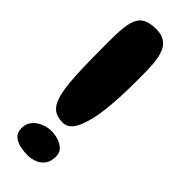

<svg xmlns="http://www.w3.org/2000/svg" viewBox="-232 -674 733 733"><g transform="rotate(45 134.0 -308.0)"><path d="M117 -146Q98.5 -146 84.2 -151Q70 -156 59.8 -167.2Q49.5 -178.5 42.8 -197Q36 -215.5 31.8 -242Q27.5 -268.5 25.5 -303.8Q23.5 -339 22.8 -384.5Q22 -430 22 -486Q22 -510.5 22.8 -531Q23.5 -551.5 25.5 -568.2Q27.5 -585 31.5 -598.5Q35.5 -612 42.2 -622Q49 -632 59.2 -638.5Q69.5 -645 83.5 -648.2Q97.5 -651.5 116 -651.5Q135 -651.5 148.5 -646.8Q162 -642 171.8 -633Q181.5 -624 187.5 -611.2Q193.5 -598.5 197 -582.5Q200.5 -566.5 202 -547Q203.5 -527.5 203.8 -506Q204 -484.5 204 -460.5Q204 -410.5 202 -369.5Q200 -328.5 196 -296Q192 -263.5 186 -238.8Q180 -214 172.8 -196.2Q165.5 -178.5 156.8 -167.5Q148 -156.5 138.2 -151.2Q128.5 -146 117 -146ZM108.5 37Q89.5 37 68.8 32.5Q48 28 34 15.5Q20 3 20 -20.5Q20 -43.5 33.2 -59.8Q46.5 -76 67 -84.8Q87.5 -93.5 109.5 -93.5Q127.5 -93.5 146.2 -87.8Q165 -82 177.8 -69.5Q190.5 -57 190.5 -36.5Q190.5 -10.5 178.8 5.8Q167 22 148.2 29.5Q129.5 37 108.5 37Z"/></g></svg>

Font: Gluten
Style: Bold
Weight: 700
Designer: Tyler Finck
Foundry: Etcetera Type Company
Version: Version 1.204